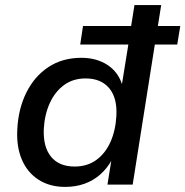

<svg xmlns="http://www.w3.org/2000/svg" viewBox="-20 -725 728 754"><path d="M236 9Q175 9 131 -19.5Q87 -48 65.5 -99Q44 -150 48 -218Q52 -298 83.5 -361.5Q115 -425 170 -461.5Q225 -498 300 -498Q359 -498 402 -470Q445 -442 461 -389H458L484 -550H295L306 -623H495L508 -705H613L600 -623H688L676 -550H588L501 0H402L418 -100H421Q402 -65 374.5 -40.5Q347 -16 312 -3.5Q277 9 236 9ZM273 -71Q323 -71 358.5 -97Q394 -123 414 -168Q434 -213 437 -270Q441 -340 409 -378.5Q377 -417 316 -417Q267 -417 231.5 -391Q196 -365 175.5 -320Q155 -275 152 -218Q149 -148 180.5 -109.5Q212 -71 273 -71Z"/></svg>

Font: Nunito Sans 10pt SemiBold
Style: Italic
Weight: 600
Italic angle: -9°
Designer: Vernon Adams
Foundry: Vernon Adams
Version: Version 3.101;gftools[0.9.27]